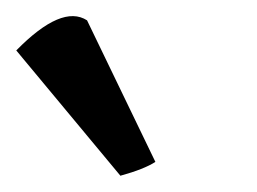

<svg xmlns="http://www.w3.org/2000/svg" viewBox="-75 -786 316 236"><path d="M73 -570 -55 -724Q1 -781 32 -761L116 -587Q102 -578 73 -570Z"/></svg>

Font: Adamina
Style: Regular
Weight: 400
Designer: Cyreal (www.cyreal.org)
Foundry: Alexei Vanyashin
Version: Version 1.013